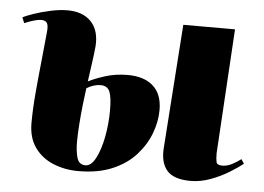

<svg xmlns="http://www.w3.org/2000/svg" viewBox="-44 -591 909 662"><g transform="rotate(5 410.5 -260.5)"><path d="M249 14Q202 14 162 -2.5Q122 -19 98 -52.5Q74 -86 74 -137Q74 -184 79 -241.5Q84 -299 90 -355Q96 -411 100 -456Q102 -476 97 -485Q92 -494 77 -494Q65 -494 49 -489Q33 -484 19 -478L11 -497Q21 -503 47 -512Q73 -521 105 -528Q137 -535 164 -535Q218 -535 246.5 -504.5Q275 -474 271 -419Q268 -389 263.5 -358Q259 -327 255 -297Q279 -309 314 -320Q349 -331 391 -331Q447 -331 478.5 -303Q510 -275 510 -220Q510 -180 494.5 -139Q479 -98 447.5 -63Q416 -28 366.5 -7Q317 14 249 14ZM638 14Q579 14 555.5 -13.5Q532 -41 536 -92L566 -520H745L719 -89Q719 -69 721.5 -58.5Q724 -48 742 -48Q759 -48 776 -57Q793 -66 806 -76L816 -61Q800 -48 771 -30Q742 -12 707 1Q672 14 638 14ZM272 -8Q292 -8 307.5 -38Q323 -68 331.5 -113Q340 -158 340 -204Q340 -249 332 -268.5Q324 -288 300 -288Q277 -288 252 -273Q249 -252 245 -217Q241 -182 238.5 -146Q236 -110 236 -87Q236 -52 243 -30Q250 -8 272 -8Z"/></g></svg>

Font: Literata 72pt ExtraBold
Style: Italic
Weight: 800
Italic angle: -2°
Designer: Latin by Veronika Burian and Jose Scaglione. Greek by Irene Vlachou. Cyrillic by Vera Evstafieva
Foundry: TypeTogether
Version: Version 3.002